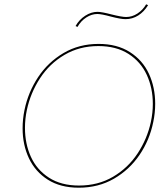

<svg xmlns="http://www.w3.org/2000/svg" viewBox="-20 -867 772 892"><path d="M331 -746Q348 -776 376 -794Q404 -812 433 -812Q452 -812 498 -800Q546 -788 566 -788Q594 -788 619 -804.5Q644 -821 659 -847L668 -843Q649 -812 622 -795Q595 -778 563 -778Q541 -778 495 -790Q451 -802 432 -802Q406 -802 381 -786Q356 -770 340 -742ZM85 -271Q85 -314 94 -357Q111 -439 157 -508.5Q203 -578 275 -620.5Q347 -663 438 -663Q524 -663 583.5 -625Q643 -587 672 -524Q701 -461 701 -385Q701 -342 692 -300Q675 -216 628 -147Q581 -78 509 -36.5Q437 5 346 5Q261 5 202.5 -32Q144 -69 114.5 -131.5Q85 -194 85 -271ZM681 -301Q690 -343 690 -384Q690 -458 662 -519Q634 -580 577 -616.5Q520 -653 437 -653Q349 -653 279.5 -612Q210 -571 166 -503.5Q122 -436 105 -357Q96 -315 96 -273Q96 -199 123.5 -138.5Q151 -78 207.5 -41.5Q264 -5 347 -5Q436 -5 505.5 -46Q575 -87 619.5 -154.5Q664 -222 681 -301Z"/></svg>

Font: Ysabeau Infant Hairline
Style: Italic
Weight: 100
Italic angle: -12°
Designer: Christian Thalmann (Catharsis Fonts)
Version: Version 0.003